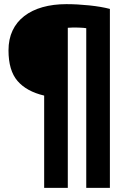

<svg xmlns="http://www.w3.org/2000/svg" viewBox="-20 -721 600 926"><path d="M193 185V-260Q108 -280 64.5 -330.5Q21 -381 21 -478Q21 -532 40.5 -573.5Q60 -615 97 -643.5Q134 -672 185.5 -686.5Q237 -701 300 -701Q353 -701 410.5 -695Q468 -689 510 -678V185H396V-585Q386 -587 358.5 -588Q331 -589 307 -587V185Z"/></svg>

Font: Ubuntu Sans Mono
Style: Bold
Weight: 700
Monospace: yes
Designer: Dalton Maag Ltd
Foundry: Dalton Maag Ltd
Version: Version 1.006